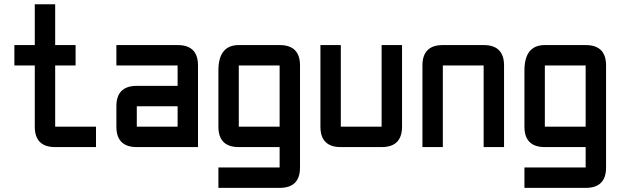

<svg xmlns="http://www.w3.org/2000/svg" viewBox="-20 -704 2970 919"><path d="M244.1 0Q146.5 0 146.5 -97.7V-390.6H48.8V-488.3H146.5V-683.6H244.1V-488.3H341.8V-390.6H244.1V-97.7H439.5V0Z M927.7 0H634.8Q537.1 0 537.1 -97.7V-195.3Q537.1 -293 634.8 -293H830.1V-390.6H537.1V-488.3H830.1Q927.7 -488.3 927.7 -390.6ZM634.8 -97.7H830.1V-195.3H634.8Z M1318.4 195.3H1025.4V97.7H1318.4V0H1123Q1025.4 0 1025.4 -97.7V-366.2Q1025.4 -488.3 1123 -488.3H1318.4Q1416 -488.3 1416 -390.6V97.7Q1416 195.3 1318.4 195.3ZM1123 -97.7H1318.4V-390.6H1123Z M1806.6 -488.3H1904.3V-97.7Q1904.3 0 1806.6 0H1611.3Q1513.7 0 1513.7 -97.7V-488.3H1611.3V-97.7H1806.6Z M2294.9 -390.6H2099.6V0H2002V-390.6Q2002 -488.3 2099.6 -488.3H2294.9Q2392.6 -488.3 2392.6 -390.6V0H2294.9Z M2783.2 195.3H2490.2V97.7H2783.2V0H2587.9Q2490.2 0 2490.2 -97.7V-366.2Q2490.2 -488.3 2587.9 -488.3H2783.2Q2880.9 -488.3 2880.9 -390.6V97.7Q2880.9 195.3 2783.2 195.3ZM2587.9 -97.7H2783.2V-390.6H2587.9Z"/></svg>

Font: BabelStone Moon Runes
Style: Regular
Weight: 400
Designer: Andrew West
Foundry: BabelStone
Version: Version 7.001 March 14, 2022